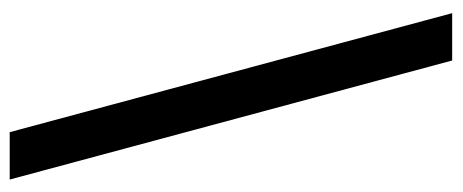

<svg xmlns="http://www.w3.org/2000/svg" viewBox="-286 -516 911 378"><g transform="rotate(90 169.0 -326.5)"><path d="M239.7 109.4 5.4 -761.7H98.6L333 109.4Z"/></g></svg>

Font: Inter Display Medium
Style: Regular
Weight: 500
Designer: Rasmus Andersson
Foundry: rsms
Version: Version 4.001;git-9221beed3